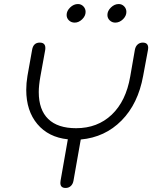

<svg xmlns="http://www.w3.org/2000/svg" viewBox="-20 -921 754 951"><path d="M714 -684Q714 -677 713 -674L689 -545Q664 -407 582 -324Q500 -241 380 -230L344 -26Q341 -9 330.5 0.5Q320 10 305 10Q279 10 279 -15Q279 -22 280 -26L316 -231Q220 -241 165 -306.5Q110 -372 110 -476Q110 -509 116 -545L139 -674Q145 -710 177 -710Q209 -710 204 -674L180 -542Q172 -497 172 -465Q172 -377 219 -331.5Q266 -286 357 -286Q463 -286 533.5 -353Q604 -420 625 -542L648 -674Q651 -691 661.5 -700.5Q672 -710 687 -710Q714 -710 714 -684ZM310 -847Q310 -867 327.5 -884Q345 -901 366 -901Q382 -901 393 -889.5Q404 -878 404 -862Q404 -842 387 -825.5Q370 -809 350 -809Q333 -809 321.5 -820Q310 -831 310 -847ZM512 -847Q512 -867 529.5 -884Q547 -901 568 -901Q584 -901 595 -889.5Q606 -878 606 -862Q606 -842 589 -825.5Q572 -809 551 -809Q535 -809 523.5 -820Q512 -831 512 -847Z"/></svg>

Font: Kodchasan Light
Style: Italic
Weight: 300
Italic angle: -10°
Version: Version 1.000; ttfautohint (v1.6)